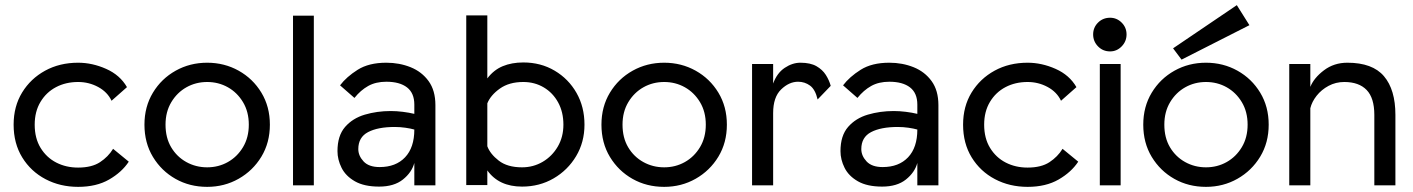

<svg xmlns="http://www.w3.org/2000/svg" viewBox="-20 -721 5496 747"><path d="M284 6Q214 6 157 -24Q100 -54 66.5 -108.5Q33 -163 33 -236Q33 -307 66 -361Q99 -415 155.5 -446Q212 -477 284 -477Q339 -477 393 -453Q447 -429 474 -382L414 -329Q398 -363 362 -382.5Q326 -402 284 -402Q236 -402 198 -382Q160 -362 137.5 -324.5Q115 -287 115 -236Q115 -183 138 -145.5Q161 -108 199 -88.5Q237 -69 284 -69Q337 -69 369 -90Q401 -111 420 -142L481 -92Q454 -51 404.5 -22.5Q355 6 284 6Z M786 6Q718 6 663 -25Q608 -56 575 -110.5Q542 -165 542 -236Q542 -306 575 -360.5Q608 -415 663.5 -446Q719 -477 786 -477Q853 -477 908.5 -446Q964 -415 997 -360.5Q1030 -306 1030 -236Q1030 -166 997 -111.5Q964 -57 908.5 -25.5Q853 6 786 6ZM786 -70Q830 -70 866.5 -90.5Q903 -111 925.5 -148.5Q948 -186 948 -236Q948 -286 925.5 -323.5Q903 -361 866.5 -381.5Q830 -402 786 -402Q742 -402 705.5 -381.5Q669 -361 646.5 -323.5Q624 -286 624 -236Q624 -185 646 -148Q668 -111 705 -90.5Q742 -70 786 -70Z M1120 0V-660H1201V0Z M1455 5Q1397 5 1361 -15.5Q1325 -36 1309 -68Q1293 -100 1293 -133Q1293 -193 1322.5 -227Q1352 -261 1399.5 -275Q1447 -289 1500 -289Q1523 -289 1547 -286Q1571 -283 1592 -278V-314Q1592 -359 1563.5 -381Q1535 -403 1483 -403Q1442 -403 1412.5 -386.5Q1383 -370 1359 -340L1303 -389Q1328 -422 1371.5 -449.5Q1415 -477 1483 -477Q1534 -477 1577.5 -459.5Q1621 -442 1647.5 -405.5Q1674 -369 1674 -312V0H1592V-87Q1582 -50 1547.5 -22.5Q1513 5 1455 5ZM1457 -71Q1520 -71 1556 -109Q1592 -147 1592 -217Q1578 -221 1557.5 -224Q1537 -227 1516 -227Q1450 -227 1412 -207Q1374 -187 1374 -141Q1374 -115 1394.5 -93Q1415 -71 1457 -71Z M1794 -661H1876V-416Q1901 -449 1936 -463.5Q1971 -478 2016 -478Q2084 -478 2138 -446Q2192 -414 2223 -359.5Q2254 -305 2254 -236Q2254 -168 2221.5 -113.5Q2189 -59 2134 -27Q2079 5 2011 5Q1921 5 1876 -58V-1H1794ZM2016 -402Q1961 -402 1925 -376.5Q1889 -351 1876 -319V-152Q1887 -122 1920.5 -96Q1954 -70 2011 -70Q2055 -70 2091.5 -91.5Q2128 -113 2150 -150.5Q2172 -188 2172 -236Q2172 -285 2151.5 -322.5Q2131 -360 2095.5 -381Q2060 -402 2016 -402Z M2564 6Q2496 6 2441 -25Q2386 -56 2353 -110.5Q2320 -165 2320 -236Q2320 -306 2353 -360.5Q2386 -415 2441.5 -446Q2497 -477 2564 -477Q2631 -477 2686.5 -446Q2742 -415 2775 -360.5Q2808 -306 2808 -236Q2808 -166 2775 -111.5Q2742 -57 2686.5 -25.5Q2631 6 2564 6ZM2564 -70Q2608 -70 2644.5 -90.5Q2681 -111 2703.5 -148.5Q2726 -186 2726 -236Q2726 -286 2703.5 -323.5Q2681 -361 2644.5 -381.5Q2608 -402 2564 -402Q2520 -402 2483.5 -381.5Q2447 -361 2424.5 -323.5Q2402 -286 2402 -236Q2402 -185 2424 -148Q2446 -111 2483 -90.5Q2520 -70 2564 -70Z M2906 0V-472H2988V-396Q3003 -437 3033 -457Q3063 -477 3094 -477Q3133 -477 3156.5 -463.5Q3180 -450 3193 -429.5Q3206 -409 3212 -387L3161 -334Q3152 -373 3131.5 -388Q3111 -403 3085 -403Q3050 -403 3019 -373Q2988 -343 2988 -281V0Z M3412 5Q3354 5 3318 -15.5Q3282 -36 3266 -68Q3250 -100 3250 -133Q3250 -193 3279.5 -227Q3309 -261 3356.5 -275Q3404 -289 3457 -289Q3480 -289 3504 -286Q3528 -283 3549 -278V-314Q3549 -359 3520.5 -381Q3492 -403 3440 -403Q3399 -403 3369.5 -386.5Q3340 -370 3316 -340L3260 -389Q3285 -422 3328.5 -449.5Q3372 -477 3440 -477Q3491 -477 3534.5 -459.5Q3578 -442 3604.5 -405.5Q3631 -369 3631 -312V0H3549V-87Q3539 -50 3504.5 -22.5Q3470 5 3412 5ZM3414 -71Q3477 -71 3513 -109Q3549 -147 3549 -217Q3535 -221 3514.5 -224Q3494 -227 3473 -227Q3407 -227 3369 -207Q3331 -187 3331 -141Q3331 -115 3351.5 -93Q3372 -71 3414 -71Z M3978 6Q3908 6 3851 -24Q3794 -54 3760.5 -108.5Q3727 -163 3727 -236Q3727 -307 3760 -361Q3793 -415 3849.5 -446Q3906 -477 3978 -477Q4033 -477 4087 -453Q4141 -429 4168 -382L4108 -329Q4092 -363 4056 -382.5Q4020 -402 3978 -402Q3930 -402 3892 -382Q3854 -362 3831.5 -324.5Q3809 -287 3809 -236Q3809 -183 3832 -145.5Q3855 -108 3893 -88.5Q3931 -69 3978 -69Q4031 -69 4063 -90Q4095 -111 4114 -142L4175 -92Q4148 -51 4098.5 -22.5Q4049 6 3978 6Z M4259 0V-472H4340V0ZM4299 -521Q4271 -521 4252 -540.5Q4233 -560 4233 -587Q4233 -614 4252 -633Q4271 -652 4299 -652Q4325 -652 4344 -633Q4363 -614 4363 -587Q4363 -560 4344 -540.5Q4325 -521 4299 -521Z M4672 6Q4604 6 4549 -25Q4494 -56 4461 -110.5Q4428 -165 4428 -236Q4428 -306 4461 -360.5Q4494 -415 4549.5 -446Q4605 -477 4672 -477Q4739 -477 4794.5 -446Q4850 -415 4883 -360.5Q4916 -306 4916 -236Q4916 -166 4883 -111.5Q4850 -57 4794.5 -25.5Q4739 6 4672 6ZM4672 -70Q4716 -70 4752.5 -90.5Q4789 -111 4811.5 -148.5Q4834 -186 4834 -236Q4834 -286 4811.5 -323.5Q4789 -361 4752.5 -381.5Q4716 -402 4672 -402Q4628 -402 4591.5 -381.5Q4555 -361 4532.5 -323.5Q4510 -286 4510 -236Q4510 -185 4532 -148Q4554 -111 4591 -90.5Q4628 -70 4672 -70ZM4577 -489 4544 -533 4792 -701 4841 -623Z M4996 0V-472H5078V-383Q5092 -418 5131 -447.5Q5170 -477 5222 -477Q5320 -477 5364.5 -424.5Q5409 -372 5409 -274V0H5327V-274Q5327 -340 5297 -371Q5267 -402 5210 -402Q5177 -402 5149 -387Q5121 -372 5102.5 -348.5Q5084 -325 5078 -300V0Z"/></svg>

Font: Lil Grotesk Medium
Style: Regular
Weight: 500
Designer: Bastien Sozeau
Foundry: NBR — Bastien Sozeau
Version: Version 3.003; ttfautohint (v1.8.4.7-5d5b);gftools[0.9.33]